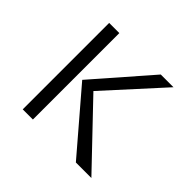

<svg xmlns="http://www.w3.org/2000/svg" viewBox="-99 -437 534 534"><g transform="rotate(45 167.5 -170.0)"><path d="M320 0H259L109 -175L253 -340H303L153 -175ZM50 0V-340H90V0Z"/></g></svg>

Font: Glametrix
Style: Light
Weight: 300
Designer: gluk
Foundry: gluk
Version: Version 0.40